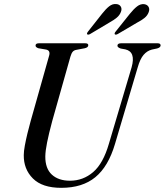

<svg xmlns="http://www.w3.org/2000/svg" viewBox="-20 -913 810 945"><path d="M516 -205.5 628 -582.5Q649 -658 597 -670L574.5 -674Q558 -679.5 558 -688Q558 -700 576 -700H756Q770.5 -700 770.5 -689.5Q770.5 -679.5 753.5 -674.5L727.5 -669Q704 -663 686.8 -643Q669.5 -623 657.5 -580.5L546 -204.5Q513 -93 449.2 -40.8Q385.5 11.5 281.5 11.5Q188 11.5 142 -34.5Q96 -80.5 97 -150Q97 -168 102.2 -196.5Q107.5 -225 115.2 -257Q123 -289 131 -317.5L221.5 -638Q229.5 -664 207.5 -669L169 -675.5Q154.5 -680.5 155 -689Q155 -700 172 -700H399.5Q414.5 -700 414.5 -690.5Q414.5 -679.5 397 -675.5L355 -667.5Q344 -665.5 337.8 -658.2Q331.5 -651 326.5 -634L237 -317Q220 -253.5 211.8 -212.2Q203.5 -171 203 -143.5Q202.5 -83.5 235.2 -53.5Q268 -23.5 324.5 -23.5Q389 -23.5 438.5 -66Q488 -108.5 516 -205.5ZM482.5 -845.5Q500.5 -868.5 517.2 -881.8Q534 -895 552 -893Q567.5 -892 574.2 -881Q581 -870 575.5 -855.5Q569.5 -838.5 554.8 -826.2Q540 -814 520 -803L423.5 -745.5Q413.5 -740 409 -744.5Q406 -748.5 413.5 -758ZM619.5 -845.5Q638 -868.5 654.8 -881.5Q671.5 -894.5 689.5 -892.5Q704.5 -890.5 711 -879.5Q717.5 -868.5 712 -853.5Q706 -836.5 691 -824.5Q676 -812.5 655.5 -802L559.5 -745.5Q549 -740 545 -744.5Q542 -749 549.5 -758Z"/></svg>

Font: Fraunces 72pt
Style: Italic
Weight: 400
Italic angle: -16°
Version: Version 1.000;[b76b70a41]